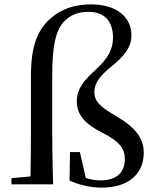

<svg xmlns="http://www.w3.org/2000/svg" viewBox="-20 -840 708 875"><path d="M118 0H222C220 -76 218 -154 218 -230V-493C218 -631 233 -696 269 -739C299 -772 336 -786 384 -786C462 -786 495 -736 495 -669C495 -611 468 -571 419 -525C367 -478 330 -438 330 -378C330 -309 378 -270 447 -235C527 -194 549 -161 549 -115C549 -58 515 -18 439 -18C413 -18 392 -22 371 -29L344 -147H299L297 -17C344 4 393 15 444 15C567 15 635 -49 635 -143C635 -208 602 -257 504 -314C436 -354 410 -378 410 -421C410 -460 435 -494 484 -534C544 -582 579 -623 579 -679C579 -760 514 -820 395 -820C325 -820 261 -802 208 -754C151 -702 121 -631 121 -493V-230C121 -166 120 -101 119 -36L32 -28V0Z"/></svg>

Font: Source Han Serif CN Medium
Style: Regular
Weight: 500
Designer: Ryoko NISHIZUKA 西塚涼子 (kana & ideographs); Frank Grießhammer (Latin, Greek & Cyrillic); Wenlong ZHANG 张文龙 (bopomofo); San
Foundry: Adobe
Version: Version 2.002;hotconv 1.1.0;makeotfexe 2.6.0